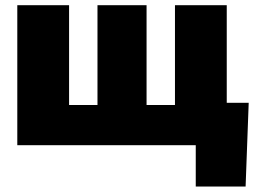

<svg xmlns="http://www.w3.org/2000/svg" viewBox="-20 -549 962 726"><path d="M45.4 -529.3H241.2V-151.9H348.6V-529.3H534.2V-151.9H641.6V-529.3H837.4V0H45.4ZM720.2 156.2V0H673.3V-160.2H920.4L908.7 156.2Z"/></svg>

Font: Inter 24pt Black
Style: Regular
Weight: 900
Designer: Rasmus Andersson
Foundry: rsms
Version: Version 4.001;git-66647c0bb